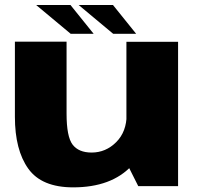

<svg xmlns="http://www.w3.org/2000/svg" viewBox="-20 -762 813 786"><path d="M546 0H709V-591H497.5V-96.5ZM252.5 -591.5H41V-284Q41 -148 95.8 -71.5Q150.5 5 279.5 5Q436.5 5 519.2 -83.8Q602 -172.5 602 -249.5L498.5 -294Q498.5 -223 455.8 -180.2Q413 -137.5 355 -137.5Q302 -137.5 277.2 -170Q252.5 -202.5 252.5 -296.5ZM443.5 -623.5H537.5L442.5 -741.5H302ZM269.5 -623.5H363.5L268.5 -741.5H128Z"/></svg>

Font: Anybody SemiExpanded ExtraBold
Style: Regular
Weight: 800
Width: 6
Version: Version 1.113;gftools[0.9.25]